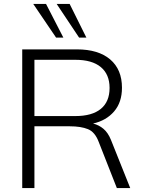

<svg xmlns="http://www.w3.org/2000/svg" viewBox="-20 -956 728 976"><path d="M93 0V-705H371Q480 -705 540 -654Q600 -603 600 -510Q600 -436 560 -389.5Q520 -343 453 -328Q482 -321 505.5 -301.5Q529 -282 544 -245L642 0H574L482 -234Q463 -285 427 -299.5Q391 -314 335 -314H155V0ZM155 -366H363Q448 -366 492.5 -402.5Q537 -439 537 -509Q537 -578 492.5 -615Q448 -652 363 -652H155ZM382 -765 268 -936H334L419 -765ZM265 -765 149 -936H214L302 -765Z"/></svg>

Font: Mulish Light
Style: Regular
Weight: 300
Designer: Vernon Adams
Foundry: Vernon Adams
Version: Version 3.603; ttfautohint (v1.8.3)